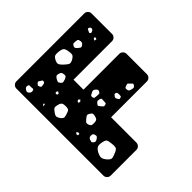

<svg xmlns="http://www.w3.org/2000/svg" viewBox="-181 -854 1008 1008"><g transform="rotate(-45 323.0 -350.0)"><path d="M82 0Q71 0 63 -8Q55 -16 55 -27V-673Q55 -684 63 -692Q71 -700 82 -700H586Q597 -700 605 -692Q613 -684 613 -673V-521Q613 -510 605 -502Q597 -494 586 -494H300V-420H566Q577 -420 585 -412Q593 -404 593 -393V-242Q593 -231 585 -223Q577 -215 566 -215H300V-27Q300 -16 292 -8Q284 0 273 0ZM350 -653Q332 -655 323 -652Q314 -649 306 -633Q298 -617 302 -608Q306 -599 319 -587Q333 -574 342 -569Q351 -564 368 -573Q386 -583 388 -593Q390 -603 386 -623Q383 -640 375 -645.5Q367 -651 350 -653ZM115 -625Q115 -632 115 -636Q115 -640 108 -642Q95 -646 88 -635Q83 -628 82 -623.5Q81 -619 86 -612Q96 -600 110 -605Q117 -608 116 -613Q115 -618 115 -625ZM546 -630Q541 -630 540 -627Q539 -624 537 -620Q535 -615 533 -612Q531 -609 535 -605Q539 -601 542 -602.5Q545 -604 551 -606Q559 -612 558 -619Q556 -629 546 -630ZM468 -617Q466 -626 460.5 -627Q455 -628 445 -629Q437 -630 433 -628Q429 -626 425 -618Q422 -611 424 -607Q426 -603 432 -597Q440 -591 444.5 -587.5Q449 -584 458 -589Q467 -595 469 -600.5Q471 -606 468 -617ZM173 -612Q167 -616 163.5 -618Q160 -620 155 -615Q149 -610 147 -606Q145 -602 149 -594Q152 -587 156.5 -587Q161 -587 168 -588Q175 -589 178 -590.5Q181 -592 183 -599Q184 -605 181 -607Q178 -609 173 -612ZM539 -568 534 -574 527 -571 523 -561 535 -559ZM266 -571Q256 -574 251 -571Q246 -568 241 -560Q235 -550 234 -544.5Q233 -539 240 -531Q246 -523 252 -523.5Q258 -524 268 -527Q277 -531 281.5 -534.5Q286 -538 285 -548Q284 -559 280.5 -563.5Q277 -568 266 -571ZM100 -517 94 -514 90 -506 104 -510ZM200 -509 188 -514 181 -506 186 -498H194ZM173 -423Q173 -439 169 -446.5Q165 -454 150 -458Q134 -463 126 -460Q118 -457 109 -443Q99 -430 99.5 -421.5Q100 -413 109 -400Q119 -388 127 -388Q135 -388 149 -393Q163 -397 168 -402.5Q173 -408 173 -423ZM244 -403 236 -400 232 -390 243 -387 252 -395ZM343 -377Q334 -385 323 -379Q314 -374 309 -371.5Q304 -369 305 -359Q307 -349 313 -348.5Q319 -348 329 -347Q338 -346 342.5 -346.5Q347 -347 351 -355Q355 -363 352.5 -367Q350 -371 343 -377ZM333 -300Q333 -309 334 -315Q335 -321 326 -324Q316 -327 310 -325.5Q304 -324 298 -315Q292 -307 296 -302.5Q300 -298 306 -290Q311 -284 314.5 -282.5Q318 -281 325 -283Q332 -285 332.5 -289Q333 -293 333 -300ZM234 -307Q225 -313 219 -312Q213 -311 204 -303Q194 -295 189.5 -289.5Q185 -284 189 -272Q194 -259 201.5 -257.5Q209 -256 222 -257Q233 -258 237 -262.5Q241 -267 244 -278Q247 -289 245.5 -295Q244 -301 234 -307ZM122 -280 117 -289 108 -282 110 -271H121ZM406 -288Q400 -290 397.5 -287Q395 -284 391 -279Q385 -272 390 -264Q394 -258 396 -254Q398 -250 405 -252Q413 -254 414 -258Q415 -262 415 -270Q415 -278 414 -281.5Q413 -285 406 -288ZM494 -271Q490 -276 487 -278Q484 -280 478 -278Q470 -275 465.5 -273Q461 -271 461 -262Q462 -252 465.5 -248.5Q469 -245 479 -243Q488 -240 493.5 -241Q499 -242 504 -250Q509 -257 504.5 -260.5Q500 -264 494 -271ZM175 -210Q173 -218 168.5 -220Q164 -222 156 -222Q144 -222 139 -210Q136 -202 135.5 -197.5Q135 -193 142 -187Q149 -182 153.5 -182.5Q158 -183 166 -188Q173 -193 175.5 -197Q178 -201 175 -210ZM205 -111Q203 -130 200 -140Q197 -150 179 -154Q157 -159 145.5 -156Q134 -153 123 -134Q112 -113 113.5 -101Q115 -89 130 -72Q144 -57 155 -59.5Q166 -62 185 -70Q201 -77 204 -85.5Q207 -94 205 -111Z"/></g></svg>

Font: Rubik Moonrocks
Style: Regular
Weight: 400
Designer: Hubert and Fischer, NaN
Foundry: Hubert and Fischer, NaN
Version: Version 2.200